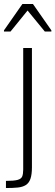

<svg xmlns="http://www.w3.org/2000/svg" viewBox="-33 -752 279 968"><path d="M-3 196V160Q37 160 55.5 155Q74 150 79 137.5Q84 125 84 103V-510H128V91Q128 128 120.5 149.5Q113 171 97 181Q81 191 56.5 193.5Q32 196 -3 196ZM-13 -593V-599L80 -732H133L226 -599V-593H193L106 -699L20 -593Z"/></svg>

Font: Saira SemiCondensed ExtraLight
Style: Regular
Weight: 250
Width: 4
Designer: Hector Gatti with collaboration of the Omnibus-Type team
Foundry: Omnibus-Type
Version: Version 1.101